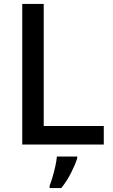

<svg xmlns="http://www.w3.org/2000/svg" viewBox="-20 -734 574 975"><path d="M93 0V-714H202V-94H507V0ZM372 70Q363 100 341 143.5Q319 187 291 221H232V209Q239 191 247 164.5Q255 138 261 110Q267 82 269 61H372Z"/></svg>

Font: Noto Sans Myanmar UI Medium
Style: Regular
Weight: 500
Designer: Monotype Design Team
Foundry: Monotype Imaging Inc.
Version: Version 2.103; ttfautohint (v1.8.4.7-5d5b)